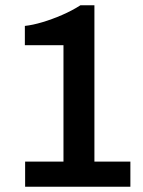

<svg xmlns="http://www.w3.org/2000/svg" viewBox="-20 -706 542 726"><path d="M75 0V-95H220V-535H74V-608Q103 -611 140 -622Q177 -633 215 -649.5Q253 -666 284 -686H337V-95H473V0Z"/></svg>

Font: Archivo SemiCondensed SemiBold
Style: Regular
Weight: 600
Width: 4
Designer: Hector Gatti
Foundry: Omnibus-Type
Version: Version 2.001; ttfautohint (v1.8.3)